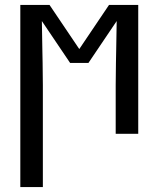

<svg xmlns="http://www.w3.org/2000/svg" viewBox="-20 -540 640 775"><path d="M62 215V-520H180L300 -342L420 -520H538V0H447V-104Q447 -150 447 -195.5Q447 -241 448 -286L449 -338Q450 -367 450 -396Q450 -425 451 -455L337 -286H263L149 -455Q150 -425 150 -396Q150 -367 151 -338L152 -286Q153 -241 153 -195.5Q153 -150 153 -104V215Z"/></svg>

Font: Iosevka HT Medium Extended
Style: Regular
Weight: 500
Width: 7
Monospace: yes
Designer: Belleve Invis
Foundry: Belleve Invis
Version: Version 32.3.0; ttfautohint (v1.8.4)